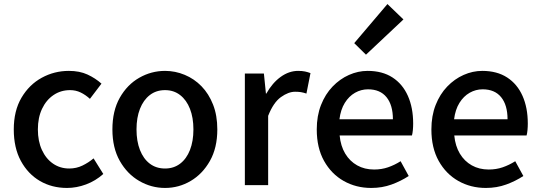

<svg xmlns="http://www.w3.org/2000/svg" viewBox="-20 -914 2668 948"><path d="M311 14Q236 14 177 -20.5Q118 -55 83 -119.5Q48 -184 48 -275Q48 -367 86 -431.5Q124 -496 186 -530Q248 -564 320 -564Q373 -564 412 -546Q451 -528 481 -501L424 -426Q402 -446 378 -457.5Q354 -469 326 -469Q280 -469 244 -444.5Q208 -420 187.5 -376.5Q167 -333 167 -275Q167 -217 187 -173.5Q207 -130 242 -106Q277 -82 322 -82Q357 -82 387 -96.5Q417 -111 442 -132L490 -55Q452 -21 405 -3.5Q358 14 311 14Z M795 14Q727 14 667.5 -20.5Q608 -55 571.5 -119.5Q535 -184 535 -275Q535 -367 571.5 -431.5Q608 -496 667.5 -530Q727 -564 795 -564Q845 -564 892 -544.5Q939 -525 975 -488Q1011 -451 1032 -397.5Q1053 -344 1053 -275Q1053 -184 1016.5 -119.5Q980 -55 921.5 -20.5Q863 14 795 14ZM795 -82Q838 -82 869.5 -106Q901 -130 918 -173.5Q935 -217 935 -275Q935 -333 918 -376.5Q901 -420 869.5 -444.5Q838 -469 795 -469Q751 -469 719.5 -444.5Q688 -420 671 -376.5Q654 -333 654 -275Q654 -217 671 -173.5Q688 -130 719.5 -106Q751 -82 795 -82Z M1189 0V-551H1283L1293 -452H1295Q1325 -505 1366 -534.5Q1407 -564 1452 -564Q1472 -564 1486 -561Q1500 -558 1513 -553L1493 -452Q1478 -457 1466 -459Q1454 -461 1437 -461Q1404 -461 1367 -434.5Q1330 -408 1304 -342V0Z M1813 14Q1738 14 1677 -20.5Q1616 -55 1580 -119.5Q1544 -184 1544 -275Q1544 -342 1565 -395.5Q1586 -449 1622 -486.5Q1658 -524 1703 -544Q1748 -564 1795 -564Q1868 -564 1918 -531.5Q1968 -499 1994 -440.5Q2020 -382 2020 -304Q2020 -287 2018.5 -271.5Q2017 -256 2014 -245H1657Q1662 -193 1684.5 -155.5Q1707 -118 1743.5 -97.5Q1780 -77 1827 -77Q1864 -77 1896 -88Q1928 -99 1958 -118L1998 -45Q1960 -20 1913.5 -3Q1867 14 1813 14ZM1656 -325H1920Q1920 -395 1888.5 -434Q1857 -473 1797 -473Q1763 -473 1733 -456Q1703 -439 1682.5 -406Q1662 -373 1656 -325ZM1787 -644 1729 -701 1893 -894 1972 -818Z M2379 14Q2304 14 2243 -20.5Q2182 -55 2146 -119.5Q2110 -184 2110 -275Q2110 -342 2131 -395.5Q2152 -449 2188 -486.5Q2224 -524 2269 -544Q2314 -564 2361 -564Q2434 -564 2484 -531.5Q2534 -499 2560 -440.5Q2586 -382 2586 -304Q2586 -287 2584.5 -271.5Q2583 -256 2580 -245H2223Q2228 -193 2250.5 -155.5Q2273 -118 2309.5 -97.5Q2346 -77 2393 -77Q2430 -77 2462 -88Q2494 -99 2524 -118L2564 -45Q2526 -20 2479.5 -3Q2433 14 2379 14ZM2222 -325H2486Q2486 -395 2454.5 -434Q2423 -473 2363 -473Q2329 -473 2299 -456Q2269 -439 2248.5 -406Q2228 -373 2222 -325Z"/></svg>

Font: Noto Sans JP Thin Medium
Style: Regular
Weight: 500
Version: Version 2.004-H2;hotconv 1.0.118;makeotfexe 2.5.65603